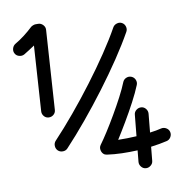

<svg xmlns="http://www.w3.org/2000/svg" viewBox="-106 -920 1197 1245"><g transform="rotate(-10 492.0 -297.0)"><path d="M190.4 -209.5Q171.9 -210.4 159.9 -224.6Q147.9 -238.8 148.9 -256.8L176.8 -685.5Q158.7 -673.3 140.9 -661.9Q123 -650.4 106 -640.1Q90.3 -630.9 71.5 -635.7Q52.7 -640.6 44.4 -655.8Q35.2 -671.4 40.3 -689.7Q45.4 -708 60.5 -717.3Q91.8 -735.4 122.3 -758.8Q152.8 -782.2 179.7 -807.6Q184.1 -811.5 193.4 -815.4Q202.6 -819.3 210.4 -819.3H227.5Q246.1 -819.3 259.8 -804.9Q273.4 -790.5 272 -772L237.8 -251Q236.8 -232.4 222.9 -220.5Q209 -208.5 190.4 -209.5ZM210.9 11.2Q197.8 -1.5 197 -20.5Q196.3 -39.6 208.5 -52.7Q273.4 -121.6 343.8 -205.8Q414.1 -290 481.7 -379.6Q549.3 -469.2 606.9 -554.9Q664.6 -640.6 704.1 -711.9Q712.9 -727.5 731.4 -732.9Q750 -738.3 765.1 -729.5Q780.8 -720.7 785.9 -702.6Q791 -684.6 782.2 -668.9Q740.2 -593.8 681.2 -505.6Q622.1 -417.5 553.5 -326.2Q484.9 -234.9 413.3 -148.7Q341.8 -62.5 274.9 8.8Q262.7 22.5 243.4 22.9Q224.1 23.4 210.9 11.2ZM792 -169.9Q810.1 -168.5 821.8 -153.8Q833.5 -139.2 832 -121.1L820.3 1Q863.3 -4.4 896 -12.7Q913.6 -16.6 929.7 -6.8Q945.8 2.9 949.7 20.5Q953.6 38.1 943.8 54.2Q934.1 70.3 916.5 74.2Q869.1 85.4 811 92.8L802.2 184.1Q800.8 201.7 786.1 213.6Q771.5 225.6 753.4 224.1Q735.8 222.7 723.9 208Q711.9 193.4 713.4 175.3L720.7 100.6Q668.5 103 617.4 101.6Q566.4 100.1 522 93.8Q519 93.8 512.9 91.8Q506.8 89.8 503.9 88.4Q488.8 78.6 484.4 58.8Q480 39.1 491.7 23.4Q512.7 -4.9 542.5 -51.5Q572.3 -98.1 604 -152.6Q635.7 -207 663.1 -259.3Q690.4 -311.5 706.1 -351.1Q712.9 -368.2 730 -375.5Q747.1 -382.8 764.2 -376Q781.2 -369.1 788.6 -352.1Q795.9 -335 789.1 -317.9Q770 -270.5 739 -211.9Q708 -153.3 673.3 -94.7Q638.7 -36.1 608.4 11.7Q637.7 12.2 668.5 11.7Q699.2 11.2 729.5 9.3L743.2 -129.9Q744.6 -147.9 759.3 -159.7Q773.9 -171.4 792 -169.9Z"/></g></svg>

Font: Mikhak-FD Bold
Style: Regular
Weight: 700
Designer: Amin Abedi
Version: Version 3.3